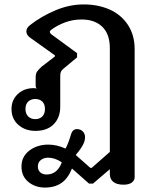

<svg xmlns="http://www.w3.org/2000/svg" viewBox="-20 -581 703 867"><path d="M77 171Q77 126 112.5 99Q148 72 198 72Q237 72 276 90Q289 66 300 28Q307 2 327 2Q344 2 354 12.5Q364 23 364 38Q364 54 357 68Q348 88 322 119L388 177H394L476 105V-363Q476 -427 442 -460Q408 -493 348 -493Q309 -493 274 -480Q239 -467 212 -447Q205 -442 205 -437Q205 -432 212 -426L328 -341V-322L268 -272Q258 -264 255 -257Q252 -250 252 -236V-99Q252 -50 222.5 -20Q193 10 140 10Q94 10 63 -17Q32 -44 32 -89Q32 -129 59.5 -155.5Q87 -182 130 -183Q141 -183 146 -181Q141 -186 141 -196V-229Q141 -248 146.5 -256.5Q152 -265 168 -280L228 -326V-331L116 -411Q99 -423 99 -439Q99 -455 116 -468Q166 -507 229.5 -534Q293 -561 358 -561Q424 -561 476 -537.5Q528 -514 558 -468Q588 -422 588 -359V219Q588 234 575 243.5Q562 253 538 253Q508 253 492 240.5Q476 228 476 205V183L400 248H382L305 180Q287 225 257 245.5Q227 266 183 266Q139 266 108 240.5Q77 215 77 171ZM183 -89Q183 -111 171 -122.5Q159 -134 139 -134Q120 -134 107.5 -122.5Q95 -111 95 -89Q95 -67 107.5 -55Q120 -43 139 -43Q159 -43 171 -55Q183 -67 183 -89ZM259 152Q228 131 197 131Q178 131 164.5 141.5Q151 152 151 171Q151 187 161.5 197Q172 207 191 207Q215 207 232.5 192.5Q250 178 259 152Z"/></svg>

Font: Maitree Semibold
Style: Regular
Weight: 600
Designer: CadsonDemak Team
Foundry: CadsonDemak
Version: Version 1.000